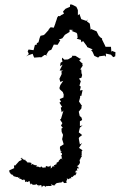

<svg xmlns="http://www.w3.org/2000/svg" viewBox="-20 -706 552 853"><path d="M24 60C30 60 34 64 23 59C26 66 35 75 32 70C29 60 41 80 47 81C41 76 39 75 53 77C37 79 40 80 60 81V83C72 88 55 79 70 85C60 83 67 88 68 88C73 87 87 102 85 89C98 101 87 97 93 103C95 99 102 101 101 103C103 104 109 96 112 100C113 116 118 117 117 107C123 119 139 115 143 112C144 113 145 120 157 117C163 112 149 122 152 123C158 111 169 117 164 127C178 110 181 126 182 125C181 121 195 117 187 121C204 118 199 124 212 117C218 122 204 115 209 112C218 124 234 112 222 116C233 107 227 108 241 106C250 107 250 112 241 103C252 110 264 98 257 97C267 107 258 109 277 106C269 97 285 90 275 89C288 86 278 85 282 91C300 79 300 92 298 87C290 74 305 82 298 82C310 77 306 70 315 73C314 70 320 69 320 58C312 67 325 67 317 64C310 44 330 56 323 50C318 35 334 44 328 45C320 42 339 39 321 32C333 29 339 11 333 12C338 21 332 2 334 4C339 2 333 2 345 -14C337 -17 337 -17 344 -18C342 -18 343 -25 343 -31C345 -39 338 -30 347 -38L331 -49L345 -71L335 -64L332 -79L330 -92L333 -97L345 -106L330 -118L335 -139L347 -149L335 -146V-167L345 -173L342 -184L334 -191L330 -210L342 -225V-232L345 -240L343 -237L331 -255L336 -273V-281L341 -279L347 -306L335 -304L339 -321L333 -326L339 -345L331 -357L342 -361L345 -373L342 -381L341 -397H336L348 -415L344 -419L349 -421L332 -437L341 -446L336 -445L315 -458H299L301 -453L282 -442L266 -441L256 -450L255 -442L258 -433L249 -427L247 -412L258 -419L245 -393L261 -392L253 -389L254 -377L244 -356L248 -342L261 -347L248 -328L244 -315L246 -309L259 -297L263 -286L262 -273L245 -266L251 -254L244 -250L256 -231L250 -228L254 -207L262 -215C258 -203 255 -190 251 -178L247 -175V-174L257 -159L251 -148L259 -138L253 -135L254 -120L260 -107L259 -101L256 -88L263 -65L247 -55L246 -48L250 -33C258 -30 262 -38 248 -28C261 -27 255 -12 248 -16C257 -14 251 -12 257 4C252 -4 254 -5 245 4C234 14 245 14 247 7C232 21 231 11 231 24C221 25 236 17 225 27C215 27 220 35 226 37C207 26 218 37 204 43C210 38 200 27 207 28C196 38 191 34 186 31C179 44 181 28 184 38C171 37 172 43 163 33C160 37 155 42 157 37C157 37 146 32 144 35C137 36 151 23 135 29C142 35 132 22 134 26C130 34 130 15 117 27C123 15 120 18 105 15C105 23 110 20 89 3C99 4 89 1 89 1C94 9 87 6 75 -5C86 -2 84 -8 71 -1L78 4C74 6 69 8 65 10L47 30L42 28L43 41L21 51L22 59L32 70ZM184 -459 193 -475 196 -479 198 -481 208 -485C212 -492 215 -500 219 -508L236 -507L248 -527L241 -530L257 -536L268 -551L274 -555L289 -564V-574L306 -573L297 -569L320 -560L323 -555L325 -539L321 -534L339 -529L342 -518L349 -524L366 -501L367 -497L388 -488L392 -487L385 -483L391 -476L399 -458L416 -450L422 -456L445 -459L451 -454L450 -468L473 -463L483 -452L492 -456L493 -474L477 -480L475 -474L473 -498H449L445 -507C441 -514 438 -522 434 -529L433 -533L434 -535L427 -539L419 -547L409 -567C401 -570 393 -574 385 -577L383 -573L379 -600L378 -602L366 -611L370 -620L364 -613L341 -621L333 -644L326 -638V-661C324 -666 322 -671 319 -676L299 -686H291V-676L271 -667L260 -655L264 -645L252 -639L246 -634L239 -635L233 -626V-623L227 -606L226 -602L219 -583L205 -585L194 -573L199 -576L178 -553L174 -552L178 -551L160 -547L156 -537L151 -518L143 -514L145 -509L135 -506L129 -483L107 -486L103 -478L108 -466L96 -455L104 -460L125 -467L130 -454L132 -450L158 -452L163 -451L178 -462L191 -460Z"/></svg>

Font: Charger Distortion
Style: 1
Weight: 400
Designer: Jasper
Foundry: Cannot Into Space Fonts
Version: Version 0.98